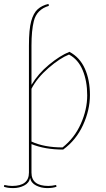

<svg xmlns="http://www.w3.org/2000/svg" viewBox="-41 -750 540 982"><path d="M107 133V-517Q107 -600 118.5 -641.5Q130 -683 151.5 -702.5Q173 -722 207 -730L209 -720Q147 -702 132 -642Q120 -594 120 -517V-316Q154 -373 209.5 -419Q265 -465 314 -485Q367 -457 393 -399Q419 -341 419 -264Q419 -187 383.5 -110Q348 -33 282 15Q189 15 120 -13V133Q120 201 206 201Q224 201 246 196L248 205Q230 212 200 212Q170 212 144 199Q118 186 113 160Q108 186 82.5 199Q57 212 27 212Q-3 212 -21 205L-19 196Q3 201 21 201Q107 201 107 133ZM312 -471Q266 -453 207.5 -402.5Q149 -352 120 -296V-26Q185 4 279 4Q340 -44 372.5 -117Q405 -190 405 -262.5Q405 -335 382 -390.5Q359 -446 312 -471Z"/></svg>

Font: Almendra Display
Style: Regular
Weight: 400
Designer: Ana Sanfelippo
Foundry: Ana Sanfelippo
Version: Version 1.004